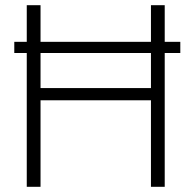

<svg xmlns="http://www.w3.org/2000/svg" viewBox="-20 -719 749 739"><path d="M83 -515H35V-558H83V-699H136V-558H561V-699H614V-558H674V-515H614V0H561V-333H136V0H83ZM561 -380V-515H136V-380Z"/></svg>

Font: Prompt ExtraLight
Style: Regular
Weight: 275
Designer: Katatrad Team
Foundry: CadsonDemak
Version: Version 1.001